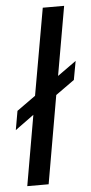

<svg xmlns="http://www.w3.org/2000/svg" viewBox="-57 -755 374 787"><g transform="rotate(-5 130.5 -361.5)"><path d="M22.9 0 73.2 -289.1 -3.9 -232.9 9.8 -311 86.9 -366.2 149.9 -723.1H237.8L188 -439L265.1 -494.1L251 -417L173.8 -361.8L110.8 0Z"/></g></svg>

Font: Archivo
Style: Italic
Weight: 400
Italic angle: -10°
Designer: Hector Gatti
Foundry: Omnibus-Type
Version: Version 2.001